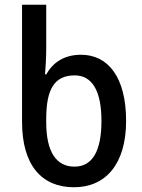

<svg xmlns="http://www.w3.org/2000/svg" viewBox="-20 -780 600 810"><path d="M292 10C425 10 512 -87 512 -270C512 -454 436 -549 322 -549C248 -549 202 -514 175 -466H170C172 -490 175 -535 175 -576V-760H73V-266C73 -83 156 10 292 10ZM294 -77C217 -77 175 -140 175 -264V-278C175 -400 207 -462 295 -462C368 -462 408 -398 408 -270C408 -141 369 -77 294 -77Z"/></svg>

Font: Noto Sans SemiCondensed Medium
Style: Regular
Weight: 500
Width: 4
Designer: Monotype Design Team
Foundry: Monotype Imaging Inc.
Version: Version 2.013